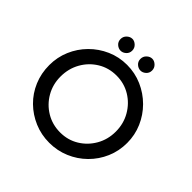

<svg xmlns="http://www.w3.org/2000/svg" viewBox="-218 -1083 1291 1291"><g transform="rotate(45 428.0 -437.0)"><path d="M58 -362Q58 -437 86.5 -504Q115 -571 166 -622.5Q217 -674 284 -703.5Q351 -733 427 -733Q503 -733 570.5 -703.5Q638 -674 689.5 -622.5Q741 -571 770 -504Q799 -437 799 -362Q799 -285 770 -218Q741 -151 689.5 -100Q638 -49 570.5 -20.5Q503 8 427 8Q351 8 284 -20.5Q217 -49 166 -99Q115 -149 86.5 -216.5Q58 -284 58 -362ZM166 -361Q166 -287 201 -226Q236 -165 296 -129Q356 -93 430 -93Q503 -93 562 -129Q621 -165 656 -226Q691 -287 691 -362Q691 -437 655.5 -498.5Q620 -560 560.5 -596Q501 -632 428 -632Q354 -632 294.5 -595.5Q235 -559 200.5 -497.5Q166 -436 166 -361ZM273 -825Q273 -849 290.5 -865.5Q308 -882 329 -882Q349 -882 366.5 -865.5Q384 -849 384 -825Q384 -800 366.5 -784.5Q349 -769 329 -769Q308 -769 290.5 -784.5Q273 -800 273 -825ZM462 -825Q462 -849 479.5 -865.5Q497 -882 518 -882Q538 -882 555.5 -865.5Q573 -849 573 -825Q573 -800 555.5 -784.5Q538 -769 518 -769Q497 -769 479.5 -784.5Q462 -800 462 -825Z"/></g></svg>

Font: Reem Kufi Fun
Style: Regular
Weight: 400
Designer: Khaled Hosny
Version: Version 1.005